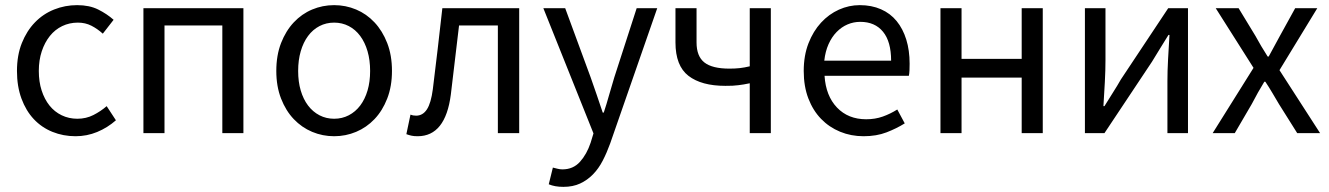

<svg xmlns="http://www.w3.org/2000/svg" viewBox="-20 -518 5170 747"><path d="M274 12Q226 12 184 -5Q142 -22 111.5 -54.5Q81 -87 63.5 -134.5Q46 -182 46 -242Q46 -303 65 -350.5Q84 -398 116 -431Q148 -464 190.5 -481Q233 -498 280 -498Q328 -498 362 -481Q396 -464 422 -441L380 -387Q359 -406 335.5 -418Q312 -430 283 -430Q250 -430 222 -416.5Q194 -403 174 -378Q154 -353 142.5 -318.5Q131 -284 131 -242Q131 -200 142 -166Q153 -132 172.5 -107.5Q192 -83 220 -69.5Q248 -56 281 -56Q315 -56 343.5 -70.5Q372 -85 395 -105L431 -50Q398 -21 358 -4.5Q318 12 274 12Z M538 0V-486H927V0H845V-419H620V0Z M1280 12Q1235 12 1194.5 -5Q1154 -22 1123 -54.5Q1092 -87 1073.5 -134.5Q1055 -182 1055 -242Q1055 -303 1073.5 -350.5Q1092 -398 1123 -431Q1154 -464 1194.5 -481Q1235 -498 1280 -498Q1325 -498 1365.5 -481Q1406 -464 1437 -431Q1468 -398 1486.5 -350.5Q1505 -303 1505 -242Q1505 -182 1486.5 -134.5Q1468 -87 1437 -54.5Q1406 -22 1365.5 -5Q1325 12 1280 12ZM1280 -56Q1311 -56 1337 -69.5Q1363 -83 1381.5 -107.5Q1400 -132 1410 -166Q1420 -200 1420 -242Q1420 -284 1410 -318.5Q1400 -353 1381.5 -378Q1363 -403 1337 -416.5Q1311 -430 1280 -430Q1249 -430 1223 -416.5Q1197 -403 1178.5 -378Q1160 -353 1150 -318.5Q1140 -284 1140 -242Q1140 -200 1150 -166Q1160 -132 1178.5 -107.5Q1197 -83 1223 -69.5Q1249 -56 1280 -56Z M1605 12Q1591 12 1581.5 10Q1572 8 1561 4L1577 -72Q1582 -70 1587 -69Q1592 -68 1599 -68Q1625 -68 1641 -92.5Q1657 -117 1664 -171Q1674 -250 1683 -328.5Q1692 -407 1701 -486H2000V0H1917V-419H1766Q1758 -352 1750 -284.5Q1742 -217 1734 -150Q1713 12 1605 12Z M2172 209Q2155 209 2141 206.5Q2127 204 2115 199L2131 134Q2139 136 2149 138.5Q2159 141 2168 141Q2210 141 2236.5 111.5Q2263 82 2278 37L2289 1L2094 -486H2179L2278 -217Q2289 -185 2301.5 -149.5Q2314 -114 2325 -80H2329Q2340 -113 2350 -149Q2360 -185 2370 -217L2457 -486H2537L2354 40Q2341 76 2325 107Q2309 138 2287 160.5Q2265 183 2237 196Q2209 209 2172 209Z M2897 0V-194Q2884 -191 2873.5 -189.5Q2863 -188 2852.5 -186.5Q2842 -185 2830 -184.5Q2818 -184 2802 -184Q2709 -184 2658.5 -223Q2608 -262 2608 -353V-486H2690V-353Q2690 -299 2720.5 -275Q2751 -251 2818 -251Q2840 -251 2858 -253Q2876 -255 2897 -260V-486H2979V0Z M3340 12Q3291 12 3248.5 -5.5Q3206 -23 3174.5 -55.5Q3143 -88 3125 -135Q3107 -182 3107 -242Q3107 -302 3125.5 -349.5Q3144 -397 3174.5 -430Q3205 -463 3244 -480.5Q3283 -498 3325 -498Q3371 -498 3407.5 -482Q3444 -466 3468.5 -436Q3493 -406 3506 -364Q3519 -322 3519 -270Q3519 -257 3518.5 -244.5Q3518 -232 3516 -223H3188Q3193 -145 3236.5 -99.5Q3280 -54 3350 -54Q3385 -54 3414.5 -64.5Q3444 -75 3471 -92L3500 -38Q3468 -18 3429 -3Q3390 12 3340 12ZM3187 -282H3447Q3447 -356 3415.5 -394.5Q3384 -433 3327 -433Q3301 -433 3277.5 -423Q3254 -413 3235 -393.5Q3216 -374 3203.5 -346Q3191 -318 3187 -282Z M3639 0V-486H3721V-289H3955V-486H4037V0H3955V-216H3721V0Z M4201 0V-486H4281V-284Q4281 -245 4278.5 -198.5Q4276 -152 4273 -105H4277Q4291 -128 4309.5 -157Q4328 -186 4341 -209L4525 -486H4602V0H4522V-202Q4522 -241 4524.5 -287.5Q4527 -334 4530 -382H4526Q4512 -359 4493.5 -329.5Q4475 -300 4462 -278L4277 0Z M4698 0 4857 -254 4710 -486H4799L4864 -379Q4875 -359 4887 -338.5Q4899 -318 4912 -298H4916Q4927 -318 4938 -338.5Q4949 -359 4960 -379L5019 -486H5105L4958 -245L5116 0H5027L4956 -113Q4943 -135 4930 -157Q4917 -179 4903 -200H4899Q4886 -179 4874 -157.5Q4862 -136 4850 -113L4784 0Z"/></svg>

Font: Giro Regular
Style: Regular
Weight: 400
Designer: Paul D. Hunt
Foundry: Adobe Systems Incorporated
Version: Version 1.000;PS 1.0;hotconv 1.0.88;makeotf.lib2.5.647800